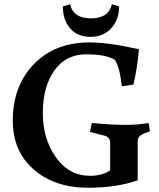

<svg xmlns="http://www.w3.org/2000/svg" viewBox="-20 -865 747 901"><path d="M401 -666Q488 -666 632 -634Q624 -542 606 -468L552 -460Q541 -552 519 -584Q478 -610 383.5 -610Q289 -610 235 -534Q181 -458 181 -335.5Q181 -213 242.5 -126.5Q304 -40 403 -40Q460 -40 497 -66V-192Q497 -219 475 -227L402 -246L411 -288Q505 -279 568.5 -279Q632 -279 677 -288L684 -249Q656 -240 641 -230.5Q626 -221 626 -200V-19Q528 16 393 16Q237 16 138.5 -69.5Q40 -155 40 -299Q40 -461 138.5 -563.5Q237 -666 401 -666ZM275 -835 309 -845Q324 -779 407 -779Q490 -779 505 -845L539 -835Q539 -773 502 -732.5Q465 -692 404.5 -692Q344 -692 309.5 -731.5Q275 -771 275 -835Z"/></svg>

Font: Buenard
Style: Bold
Weight: 700
Foundry: FontFuror
Version: Version 1.002 2011